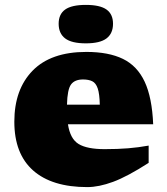

<svg xmlns="http://www.w3.org/2000/svg" viewBox="-20 -749 681 784"><path d="M332.5 -537Q423.5 -537 482 -508.5Q540.5 -480 570.8 -415.2Q601 -350.5 605.5 -241.5H257.5Q266.5 -182 301 -161Q335.5 -140 407.5 -140Q461 -140 503.5 -143.5Q546 -147 587 -154.5V-84Q500 -28 441.8 -6.5Q383.5 15 336.5 15Q192 15 115.2 -53Q38.5 -121 38.5 -252Q38.5 -384 113.2 -460.5Q188 -537 332.5 -537ZM319 -424.5Q285 -424.5 270 -404Q255 -383.5 253.5 -321.5H387.5Q386.5 -366 379 -388Q371.5 -410 356.8 -417.2Q342 -424.5 319 -424.5ZM330.5 -572Q272.5 -572 246 -592.2Q219.5 -612.5 219.5 -652Q219.5 -691 246 -710Q272.5 -729 330.5 -729Q388.5 -729 415 -710Q441.5 -691 441.5 -652Q441.5 -612.5 415 -592.2Q388.5 -572 330.5 -572Z"/></svg>

Font: Newsreader 6pt ExtraBold
Style: Regular
Weight: 800
Designer: Hugues Gentile
Foundry: Production Type
Version: Version 1.003; ttfautohint (v1.8.3)